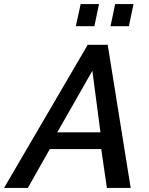

<svg xmlns="http://www.w3.org/2000/svg" viewBox="-70 -932 739 952"><path d="M365 -710H464L578 0H460L432 -193H177L68 0H-50ZM428 -276 388 -581 214 -276ZM306 -802 330 -912H421L398 -802ZM478 -802 501 -912H592L569 -802Z"/></svg>

Font: Raleway SemiBold
Style: Italic
Weight: 600
Italic angle: -12°
Designer: Matt McInerney, Pablo Impallari, Rodrigo Fuenzalida
Foundry: Matt McInerney, Pablo Impallari, Rodrigo Fuenzalida
Version: Version 4.026